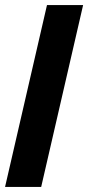

<svg xmlns="http://www.w3.org/2000/svg" viewBox="-27 -740 349 760"><path d="M-7 0 159 -720H302L136 0Z"/></svg>

Font: Instrument Sans SemiCondensed
Style: Bold Italic
Weight: 700
Width: 4
Italic angle: -13°
Designer: Rodrigo Fuenzalida
Foundry: fragTYPE
Version: Version 1.000;gftools[0.9.28]